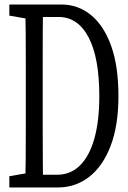

<svg xmlns="http://www.w3.org/2000/svg" viewBox="-20 -823 561 843"><path d="M21 0V-49.3L122.6 -66.9H129.9V0ZM90.8 0Q92.3 -61 92.8 -122.6Q93.3 -184.1 93.3 -250.5Q93.3 -316.9 93.3 -385.7V-430.7Q93.3 -493.2 93.3 -555.4Q93.3 -617.7 92.8 -680.2Q92.3 -742.7 90.8 -803.2H168.9Q168 -743.2 167.7 -681.2Q167.5 -619.1 167.5 -556.6Q167.5 -494.1 167.5 -430.7V-385.7Q167.5 -317.4 167.5 -252Q167.5 -186.5 168 -124Q168.5 -61.5 168.9 0ZM129.9 0V-55.7H230Q290 -55.7 331.3 -96.7Q372.6 -137.7 394.3 -214.6Q416 -291.5 416 -400.9Q416 -569.8 368.9 -659.2Q321.8 -748.5 236.8 -748.5H129.9V-803.2H249Q323.2 -803.2 379.9 -756.6Q436.5 -710 468.3 -620.8Q500 -531.7 500 -400.9Q500 -271 465.3 -181.4Q430.7 -91.8 370.8 -45.9Q311 0 234.9 0ZM21 -754.4V-803.2H129.9V-736.8H122.6Z"/></svg>

Font: Scarab Serif
Style: Regular
Weight: 400
Designer: John Roberts
Foundry: Scarab
Version: 1.0